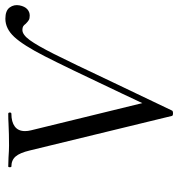

<svg xmlns="http://www.w3.org/2000/svg" viewBox="6 -682 680 733"><g transform="rotate(-90 346.5 -316.0)"><path d="M77 -613Q74 -613 74 -619Q74 -625 77 -625L111 -624Q139 -622 157 -622Q200 -622 242 -624Q256 -625 278 -625Q283 -625 283 -619Q283 -613 278 -613Q247 -613 229.5 -600Q212 -587 212 -561Q212 -550 215 -538L324 -92L283 -37L355 -190Q457 -406 498.5 -487Q540 -568 571.5 -602Q603 -636 641 -636Q672 -636 684 -619.5Q696 -603 692 -582Q688 -562 677.5 -552.5Q667 -543 653 -543Q642 -543 636 -546.5Q630 -550 622 -558Q617 -565 612 -568Q607 -571 598 -571Q580 -571 559.5 -543Q539 -515 506.5 -450.5Q474 -386 398 -225L291 -1Q290 4 280 4Q271 4 270 0L138 -543Q129 -581 115 -597Q101 -613 77 -613Z"/></g></svg>

Font: Cormorant Garamond Medium
Style: Italic
Weight: 500
Italic angle: -10°
Designer: Christian Thalmann (Catharsis Fonts)
Foundry: Catharsis Fonts
Version: Version 4.000